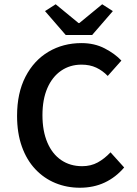

<svg xmlns="http://www.w3.org/2000/svg" viewBox="-20 -868 640 900"><path d="M354 12Q293 12 239.5 -10Q186 -32 145.5 -75Q105 -118 82.5 -181Q60 -244 60 -325Q60 -432 99.5 -508.5Q139 -585 207.5 -625.5Q276 -666 362 -666Q423 -666 471 -641Q519 -616 549 -584L485 -512Q461 -537 431 -551Q401 -565 362 -565Q308 -565 266.5 -536.5Q225 -508 202 -455Q179 -402 179 -328Q179 -254 202 -200Q225 -146 267 -117.5Q309 -89 365 -89Q406 -89 438 -106.5Q470 -124 498 -154L562 -83Q523 -37 471 -12.5Q419 12 354 12ZM288 -704 191 -816 241 -848 348 -760H352L459 -848L509 -816L412 -704Z"/></svg>

Font: Source Code Pro ExtraLight SemiBold
Style: Regular
Weight: 600
Monospace: yes
Version: Version 1.018;hotconv 1.0.116;makeotfexe 2.5.65601